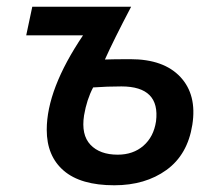

<svg xmlns="http://www.w3.org/2000/svg" viewBox="-20 -543 650 571"><path d="M320 8Q220 8 169.5 -35.5Q119 -79 119 -157Q119 -278 227 -438H58L76 -523H370Q318 -424 292 -366Q317 -367 368 -367Q467 -367 516.5 -314Q566 -261 552 -172Q538 -83 475 -37.5Q412 8 320 8ZM330 -83Q376 -83 406.5 -109.5Q437 -136 444 -182Q457 -286 341 -286Q299 -286 257 -283Q238 -247 230 -200Q221 -142 249 -112.5Q277 -83 330 -83Z"/></svg>

Font: Raleway-v4020 SemiBold
Style: Italic
Weight: 600
Italic angle: -12°
Designer: Matt McInerney, Pablo Impallari, Rodrigo Fuenzalida
Foundry: Matt McInerney, Pablo Impallari, Rodrigo Fuenzalida
Version: Version 4.020;PS 004.020;hotconv 1.0.88;makeotf.lib2.5.64775